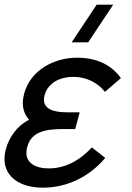

<svg xmlns="http://www.w3.org/2000/svg" viewBox="-48 -808 579 842"><path d="M448.5 -787.5H376L266.3 -622.5H338.8ZM354.8 -161.5C299.8 -102 236.1 -69.5 166.1 -69.5C104.1 -69.5 67.7 -95.1 67.7 -138.4C67.7 -146.1 68.8 -154.3 71.2 -163C88.2 -226.5 142.8 -242 225.8 -242H281.8L301.5 -315.5H246C185.3 -315.5 144.8 -330.6 144.8 -370.5C144.8 -376.6 145.7 -383.2 147.6 -390.5C162.5 -446 216.7 -471 273.2 -471C333.2 -471 383.2 -443 412 -405L482.2 -465.5C442 -522.5 376.7 -555 290.2 -555C186.2 -555 85.1 -498.5 58 -397.5C54.1 -382.8 52.1 -369 52.1 -356C52.1 -327.5 61.5 -303.1 79.7 -282.5C27.5 -257.5 -8.3 -206 -22.2 -154C-26.3 -138.8 -28.3 -124.5 -28.3 -111.1C-28.3 -31.2 41.1 15 140 15C247 15 344.5 -33.5 413.5 -115.5Z"/></svg>

Font: Manrope
Style: MediumItalic
Weight: 500
Italic angle: -15°
Designer: Mikhail Sharanda
Foundry: Mikhail Sharanda
Version: Version 4.502;hotconv 1.0.109;makeotfexe 2.5.65596